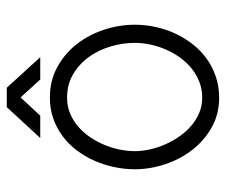

<svg xmlns="http://www.w3.org/2000/svg" viewBox="-71 -603 683 581"><g transform="rotate(-90 270.5 -312.5)"><path d="M486.2 -246.1Q486.2 -293 471.1 -339Q456.1 -385 427.7 -421.5Q399.3 -457.9 358.2 -480.5Q317.2 -503.1 265.4 -503.1Q231.2 -503.1 201.8 -492.6Q172.4 -482.2 148.4 -464.1Q124.4 -446 105.9 -421.5Q87.3 -396.9 74.7 -368.3Q62.1 -339.7 55.5 -308.5Q48.8 -277.3 48.8 -246.1Q48.8 -200.2 63.9 -154.7Q78.9 -109.1 107 -72.7Q135.1 -36.3 175.1 -13.6Q215.1 9.1 265.4 9.1Q300.1 9.1 329.8 -1.1Q359.5 -11.3 384 -29.1Q408.6 -47 427.5 -71.3Q446.4 -95.5 459.6 -124Q472.8 -152.5 479.5 -183.7Q486.2 -214.8 486.2 -246.1ZM431.3 -246Q431.3 -223.1 426.2 -199.1Q421 -175 411.2 -152.3Q401.4 -129.5 387.1 -109.6Q372.7 -89.7 354.3 -74.6Q335.9 -59.6 313.4 -50.8Q291 -42.1 265.5 -42.1Q240.8 -42.1 219.5 -51.1Q198.1 -60.1 180.1 -75.6Q162 -91.1 147.9 -111.5Q133.8 -131.9 123.9 -154.5Q114 -177.1 108.8 -200.7Q103.6 -224.4 103.6 -246.1Q103.6 -268.4 108.5 -292Q113.3 -315.7 122.8 -338.5Q132.3 -361.3 146.2 -381.7Q160.1 -402 178.1 -417.5Q196.1 -433 218 -442Q239.9 -451 265.5 -451Q306.2 -451 337.1 -432.3Q368.1 -413.7 389.1 -384.3Q410.1 -355 420.7 -318.4Q431.3 -281.9 431.3 -246ZM320.4 -532.2H388L295.5 -633.5H236.8L143.4 -532.2H211L266.2 -591.8Z"/></g></svg>

Font: SaysetthaMai Thin
Style: Regular
Weight: 100
Designer: John M. Durdin
Foundry: Lao Script for Windows
Version: Version 1.101